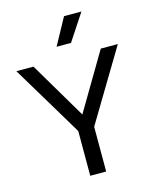

<svg xmlns="http://www.w3.org/2000/svg" viewBox="-135 -1028 902 1119"><g transform="rotate(-15 316.0 -469.0)"><path d="M268 -270 10 -700H113L316 -357L519 -700H622L364 -270V0H268ZM361 -938H466L360 -777H273Z"/></g></svg>

Font: Bai Jamjuree Medium
Style: Regular
Weight: 500
Version: Version 1.000; ttfautohint (v1.6)